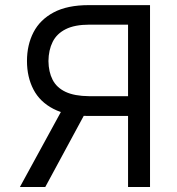

<svg xmlns="http://www.w3.org/2000/svg" viewBox="-20 -748 708 768"><path d="M580.1 0H492.2V-649.4H337.9Q278.8 -649.4 242.9 -631.3Q207 -613.3 190.7 -580.6Q174.3 -547.9 173.8 -503.9Q174.3 -460.4 190.4 -429Q206.5 -397.5 242.2 -380.6Q277.8 -363.8 335.9 -363.3H532.2V-284.2H333Q248.5 -284.2 194.1 -312.3Q139.6 -340.3 113.8 -390.1Q87.9 -439.9 87.9 -503.9Q87.9 -568.4 114 -618.9Q140.1 -669.4 194.8 -698.5Q249.5 -727.5 335 -727.5H580.1ZM238.3 -327.1H337.9L161.1 0H59.6Z"/></svg>

Font: Inter V
Style: 
Weight: 400
Designer: Rasmus Andersson
Foundry: rsms
Version: Version 4.000;git-a3f224843